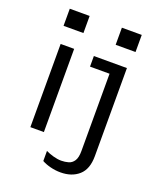

<svg xmlns="http://www.w3.org/2000/svg" viewBox="-162 -821 925 1108"><g transform="rotate(20 300.0 -267.0)"><path d="M92 0V-511H175V0ZM72 -615V-720H194V-615ZM344 186Q312 186 281 178Q250 170 229 158V96Q249 106 275.5 113.5Q302 121 325 121Q348 121 369 115Q390 109 403 89Q416 69 416 29V-446H296V-511H499V30Q499 110 456 148Q413 186 344 186ZM392 -615V-720H514V-615Z"/></g></svg>

Font: Chivo Mono Medium Light
Style: Regular
Weight: 300
Monospace: yes
Version: Version 1.008